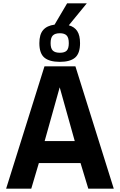

<svg xmlns="http://www.w3.org/2000/svg" viewBox="-20 -1141 725 1161"><path d="M218 -880Q218 -933 241 -959.5Q264 -986 310 -992L386 -1121H505L396 -988Q430 -979 447 -953Q464 -927 464 -880Q464 -818 434 -792.5Q404 -767 342 -767Q279 -767 248.5 -792.5Q218 -818 218 -880ZM286 -880Q286 -848 299.5 -835Q313 -822 342 -822Q371 -822 383.5 -835Q396 -848 396 -880Q396 -913 383 -926.5Q370 -940 342 -940Q313 -940 299.5 -926.5Q286 -913 286 -880ZM668 0H514L467 -155H215L169 0H17L249 -740H436ZM432 -288 341 -613 250 -288Z"/></svg>

Font: Exo
Style: Bold
Weight: 700
Designer: Natanael Gama
Foundry: Natanael Gama
Version: Version 1.500; ttfautohint (v1.6)